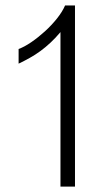

<svg xmlns="http://www.w3.org/2000/svg" viewBox="-20 -690 352 710"><path d="M257.3 0H203.6V-571.3Q185.1 -549.3 166.7 -532.2Q148.4 -515.1 129.4 -501.2Q110.4 -487.3 90.3 -476.1Q70.3 -464.8 48.8 -454.6V-508.8Q70.3 -516.6 95.9 -534.2Q121.6 -551.8 146.2 -574.2Q170.9 -596.7 190.9 -621.8Q210.9 -647 220.7 -669.9H257.3Z"/></svg>

Font: SaysetthaMai
Style: Regular
Weight: 400
Designer: John M. Durdin
Foundry: Lao Script for Windows
Version: Version 1.101